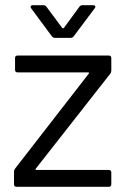

<svg xmlns="http://www.w3.org/2000/svg" viewBox="-20 -720 485 740"><path d="M34 -10V-58Q34 -65 38 -70L322 -436Q324 -438 323 -439.5Q322 -441 320 -441H48Q38 -441 38 -451V-496Q38 -506 48 -506H399Q409 -506 409 -496V-448Q409 -441 405 -436L118 -70Q116 -68 117 -66.5Q118 -65 120 -65H399Q409 -65 409 -55V-10Q409 0 399 0H44Q34 0 34 -10ZM98 -694Q98 -696 100 -698Q102 -700 106 -700H146Q155 -700 159 -694L220 -612Q221 -611 223 -611Q225 -611 226 -612L286 -694Q290 -700 299 -700H339Q345 -700 347 -696.5Q349 -693 345 -688L264 -580Q260 -574 251 -574H193Q184 -574 180 -580L100 -688Q98 -690 98 -694Z"/></svg>

Font: Amber EN
Style: Regular
Weight: 400
Designer: Jeremy Tribby
Foundry: Tribby Type Co.
Version: Version 1.403 November 24, 2021